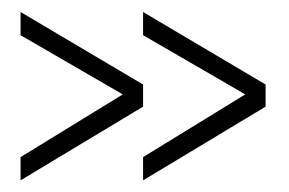

<svg xmlns="http://www.w3.org/2000/svg" viewBox="-20 -444 486 323"><path d="M14.6 -140.6V-179.7L186.5 -285.2L14.6 -384.8V-423.8L220.7 -301.8V-264.6ZM220.7 -140.6V-179.7L392.6 -285.2L220.7 -384.8V-423.8L426.8 -301.8V-264.6Z"/></svg>

Font: Post No Bills Colombo Light
Style: Regular
Weight: 300
Designer: Kosala Senevirathne, Siva Puranthara, Lasantha Premarathna, Tharique Azeez
Foundry: Mooniak
Version: Version 1.220 ; ttfautohint (v1.6)